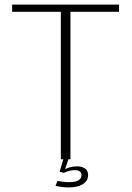

<svg xmlns="http://www.w3.org/2000/svg" viewBox="-20 -695 578 838"><path d="M245.5 0H287.5V-643.5H499.5V-675H33V-643.5H245.5ZM280.5 123Q297 123 312.2 120Q327.5 117 339.2 110.2Q351 103.5 357.8 93.2Q364.5 83 364.5 69Q364.5 48.5 350.2 39.8Q336 31 316 31Q299.5 31 283.5 35.5Q271.5 39.5 264 43.5L278.5 0H256.5L240 54.5L258.5 59.5Q270 54 282.8 50.8Q295.5 47.5 306.5 47.5Q319.5 47.5 327.5 52.8Q335.5 58 335.5 69.5Q335.5 85 321.8 92.5Q308 100 281 100Q266 100 253.2 98.2Q240.5 96.5 230.5 94.5L222.5 116.5Q234.5 119 249.2 121Q264 123 280.5 123Z"/></svg>

Font: Anybody Thin ExtraLight
Style: Regular
Weight: 250
Version: Version 1.113;gftools[0.9.25]